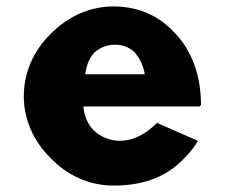

<svg xmlns="http://www.w3.org/2000/svg" viewBox="-20 -555 699 597"><path d="M246 -330C249 -351 257 -373 272 -390V-391H273C289 -406 311 -416 338 -416C362 -416 382 -408 399 -392L400 -391C413 -375 424 -355 429 -330L430 -324H245ZM270 -151 269 -152C253 -170 242 -194 240 -219L239 -224H601L605 -229C605 -325 573 -402 523 -453L516 -460C469 -509 406 -535 333 -535C258 -535 191 -503 140 -452L139 -451L132 -444C84 -395 54 -329 54 -256C54 -184 84 -118 132 -69L139 -62C189 -10 257 22 333 22C418 22 490 0 547 -57L548 -58L555 -65C569 -79 583 -96 595 -116L591 -119L468 -173C395 -98 315 -107 270 -151Z"/></svg>

Font: Hussar Woodtype
Style: Bd
Weight: 900
Foundry: Cannot Into Space Fonts
Version: Version 1.07